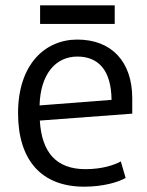

<svg xmlns="http://www.w3.org/2000/svg" viewBox="-20 -691 555 723"><path d="M412 -601H131V-671H412ZM478 -263 130 -237C137 -116 193 -54 302 -54C366 -54 410 -70 435 -83L453 -21C426 -5 368 12 297 12C136 12 48 -88 48 -265C48 -449 150 -542 271 -542C400 -542 478 -459 478 -321ZM400 -315C399 -426 351 -478 271 -478C189 -478 132 -411 129 -294Z"/></svg>

Font: Repo Regular
Style: Regular
Weight: 400
Designer: Stefan Peev
Foundry: Context Ltd
Version: Version 1.502